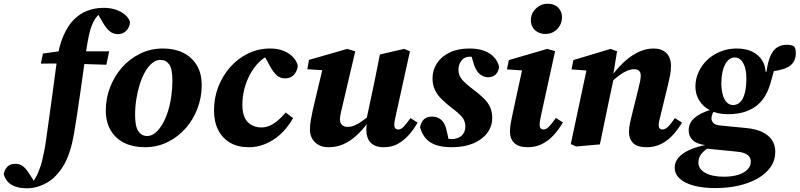

<svg xmlns="http://www.w3.org/2000/svg" viewBox="-178 -774 4285 1029"><path d="M-33 235Q-72 235 -98 225Q-124 215 -138 198Q-152 181 -158 160Q-154 136 -139 120Q-124 104 -98 104Q-79 104 -65.5 110.5Q-52 117 -40 131Q-28 145 -14 168L6 200L-11 197H7L0 200Q10 184 18.5 168Q27 152 34 131Q42 112 47.5 88.5Q53 65 59 35.5Q65 6 70 -32Q85 -135 99 -240Q113 -345 127 -449Q138 -527 161.5 -581.5Q185 -636 218 -669Q251 -702 291.5 -717Q332 -732 377 -732Q416 -732 446 -721Q476 -710 495.5 -692Q515 -674 519 -654Q517 -628 499 -609.5Q481 -591 455 -591Q430 -591 412 -605Q394 -619 378 -645L346 -700L360 -703H349L356 -701Q343 -689 333 -674.5Q323 -660 314.5 -639Q306 -618 299 -586.5Q292 -555 285 -509Q269 -396 253 -282Q237 -168 219 -60Q210 -7 197 34Q184 75 167 105.5Q150 136 128 160Q109 183 83 199.5Q57 216 27.5 225.5Q-2 235 -33 235ZM41 -433 52 -487 181 -505V-499H407L392 -427L172 -434Z M598 15Q537 15 490.5 -7Q444 -29 416.5 -73.5Q389 -118 389 -183Q389 -247 412 -306.5Q435 -366 476 -412.5Q517 -459 573 -486.5Q629 -514 696 -514Q757 -514 803 -491.5Q849 -469 876 -425.5Q903 -382 903 -316Q903 -253 880.5 -193Q858 -133 817 -86.5Q776 -40 720 -12.5Q664 15 598 15ZM610 -45Q634 -45 655 -62.5Q676 -80 693 -109.5Q710 -139 722 -177Q734 -215 740 -257.5Q746 -300 746 -343Q746 -404 729 -428.5Q712 -453 682 -453Q658 -453 637.5 -436Q617 -419 600 -389.5Q583 -360 571 -322Q559 -284 552.5 -242Q546 -200 546 -158Q546 -95 564 -70Q582 -45 610 -45Z M1155 15Q1097 15 1055.5 -9Q1014 -33 991.5 -77Q969 -121 969 -183Q969 -250 992 -309Q1015 -368 1056 -414.5Q1097 -461 1152 -487.5Q1207 -514 1270 -514Q1309 -514 1339 -502.5Q1369 -491 1389.5 -471Q1410 -451 1418 -423Q1416 -395 1398.5 -374.5Q1381 -354 1349 -354Q1324 -354 1306 -369.5Q1288 -385 1271 -416L1233 -485H1287V-472H1254Q1229 -461 1205 -435.5Q1181 -410 1162 -375Q1143 -340 1132 -298.5Q1121 -257 1121 -214Q1121 -149 1149.5 -120Q1178 -91 1223 -91Q1247 -91 1269 -101Q1291 -111 1312 -129Q1333 -147 1353 -171L1393 -141Q1378 -114 1355 -86Q1332 -58 1302 -35.5Q1272 -13 1235 1Q1198 15 1155 15Z M1583 15Q1551 15 1529 2.5Q1507 -10 1495 -31Q1483 -52 1483 -78Q1483 -105 1488 -132Q1493 -159 1498 -183L1556 -427L1592 -395L1469 -403L1478 -453L1683 -512L1726 -499L1657 -205Q1653 -190 1650.5 -178Q1648 -166 1646 -155.5Q1644 -145 1644 -135Q1644 -115 1655 -104.5Q1666 -94 1684 -94Q1703 -94 1721.5 -101.5Q1740 -109 1762 -124.5Q1784 -140 1811 -163L1820 -116H1793Q1763 -75 1730 -45.5Q1697 -16 1661 -0.5Q1625 15 1583 15ZM1878 15Q1832 15 1808.5 -9.5Q1785 -34 1785 -82Q1785 -92 1786.5 -102.5Q1788 -113 1791 -125H1784L1827 -327Q1835 -366 1842.5 -404Q1850 -442 1858 -482L1988 -512L2019 -499L1945 -163Q1941 -145 1938 -129.5Q1935 -114 1935 -104Q1935 -93 1940.5 -86.5Q1946 -80 1956 -80Q1971 -80 1985 -94.5Q1999 -109 2022 -141L2060 -117Q2041 -83 2015 -53Q1989 -23 1956 -4Q1923 15 1878 15Z M2244 15Q2194 15 2159.5 3.5Q2125 -8 2104 -32Q2083 -56 2073 -92Q2079 -121 2094.5 -135Q2110 -149 2138 -149Q2167 -149 2187 -131.5Q2207 -114 2215 -77L2230 -11L2168 -30Q2190 -30 2211.5 -29.5Q2233 -29 2256 -29Q2276 -33 2289 -41.5Q2302 -50 2309 -64.5Q2316 -79 2316 -97Q2316 -125 2298.5 -146.5Q2281 -168 2240 -198Q2211 -221 2188.5 -243Q2166 -265 2153 -292Q2140 -319 2140 -354Q2140 -398 2163.5 -434.5Q2187 -471 2231.5 -492.5Q2276 -514 2337 -514Q2386 -514 2419 -501Q2452 -488 2471.5 -465.5Q2491 -443 2497 -415Q2493 -388 2477.5 -374Q2462 -360 2437 -360Q2415 -360 2395 -375.5Q2375 -391 2363 -426L2345 -485L2401 -469Q2385 -470 2368.5 -470Q2352 -470 2335 -470Q2308 -468 2293.5 -447Q2279 -426 2279 -400Q2279 -369 2299.5 -346Q2320 -323 2363 -291Q2393 -268 2415 -246.5Q2437 -225 2448.5 -200Q2460 -175 2460 -142Q2460 -97 2433.5 -61.5Q2407 -26 2358.5 -5.5Q2310 15 2244 15Z M2555 -68Q2555 -93 2560.5 -120.5Q2566 -148 2571 -172L2626 -426L2659 -394L2539 -402L2549 -452L2755 -512L2797 -500L2723 -162Q2719 -144 2716.5 -129.5Q2714 -115 2714 -105Q2714 -93 2719.5 -86.5Q2725 -80 2735 -80Q2749 -80 2763.5 -94.5Q2778 -109 2801 -142L2839 -118Q2817 -80 2789.5 -50Q2762 -20 2727.5 -2.5Q2693 15 2650 15Q2602 15 2578.5 -7.5Q2555 -30 2555 -68ZM2744 -592Q2712 -592 2689.5 -612Q2667 -632 2667 -665Q2667 -701 2693.5 -727.5Q2720 -754 2758 -754Q2792 -754 2813 -733.5Q2834 -713 2834 -682Q2834 -645 2808.5 -618.5Q2783 -592 2744 -592Z M2910 11 2881 -2 2971 -425 3020 -392 2885 -402 2895 -452 3094 -512 3129 -499 3107 -364 3112 -358 3084 -227Q3072 -170 3060.5 -113.5Q3049 -57 3037 0ZM3286 15Q3238 15 3215.5 -7Q3193 -29 3193 -65Q3193 -90 3198.5 -115.5Q3204 -141 3210 -164L3243 -297Q3249 -320 3252.5 -338Q3256 -356 3256 -369Q3256 -386 3247 -394.5Q3238 -403 3221 -403Q3203 -403 3183.5 -395Q3164 -387 3141.5 -370.5Q3119 -354 3091 -327L3088 -380H3110Q3142 -421 3177 -451Q3212 -481 3249 -497.5Q3286 -514 3325 -514Q3369 -514 3393.5 -489.5Q3418 -465 3418 -421Q3418 -396 3413.5 -372Q3409 -348 3403 -324L3363 -159Q3359 -142 3355.5 -128Q3352 -114 3352 -104Q3352 -93 3357 -86.5Q3362 -80 3372 -80Q3387 -80 3402 -94.5Q3417 -109 3439 -141L3477 -117Q3458 -84 3431 -53.5Q3404 -23 3368.5 -4Q3333 15 3286 15Z M3655 234Q3588 234 3539 220.5Q3490 207 3464 182.5Q3438 158 3438 124Q3438 94 3459 70Q3480 46 3519.5 28.5Q3559 11 3613 1L3628 12Q3598 30 3581.5 50Q3565 70 3565 97Q3565 132 3602 152.5Q3639 173 3701 173Q3746 173 3778 163Q3810 153 3828 134.5Q3846 116 3846 92Q3846 77 3837.5 65.5Q3829 54 3811 47Q3793 40 3764 38L3623 24Q3616 24 3610 23Q3604 22 3597 21L3600 3Q3556 -2 3534.5 -23Q3513 -44 3513 -75Q3513 -115 3543.5 -141.5Q3574 -168 3629 -185L3632 -209L3665 -196Q3646 -177 3640.5 -164.5Q3635 -152 3635 -139Q3635 -125 3646 -114Q3657 -103 3686 -101L3820 -88Q3874 -83 3909 -65.5Q3944 -48 3960.5 -21.5Q3977 5 3977 40Q3977 85 3952 121Q3927 157 3882.5 182.5Q3838 208 3780 221Q3722 234 3655 234ZM3723 -162Q3669 -162 3630 -181.5Q3591 -201 3570 -234.5Q3549 -268 3549 -310Q3549 -351 3566 -388Q3583 -425 3612.5 -453Q3642 -481 3682.5 -497.5Q3723 -514 3770 -514Q3820 -514 3854 -497Q3888 -480 3906 -451.5Q3924 -423 3925 -389L3930 -390Q3937 -442 3951 -474Q3965 -506 3987 -520Q4009 -534 4039 -534Q4053 -534 4063 -531.5Q4073 -529 4079 -524Q4083 -519 4085 -509.5Q4087 -500 4087 -489Q4087 -445 4056.5 -422Q4026 -399 3956 -391L3980 -434Q3975 -415 3971 -399.5Q3967 -384 3962.5 -368Q3958 -352 3953 -334Q3943 -297 3926 -266Q3909 -235 3882.5 -212Q3856 -189 3816.5 -175.5Q3777 -162 3723 -162ZM3752 -211Q3765 -211 3777.5 -218Q3790 -225 3800 -241Q3810 -257 3816 -285Q3822 -313 3822 -354Q3822 -406 3805 -436Q3788 -466 3760 -466Q3743 -466 3730 -456Q3717 -446 3707.5 -427.5Q3698 -409 3693 -384Q3688 -359 3688 -327Q3688 -297 3694.5 -270.5Q3701 -244 3715 -227.5Q3729 -211 3752 -211Z"/></svg>

Font: Source Serif 4
Style: Bold Italic
Weight: 700
Italic angle: -12°
Designer: Frank Grießhammer
Foundry: Adobe Systems Incorporated
Version: Version 4.004;hotconv 1.0.116;makeotfexe 2.5.65601